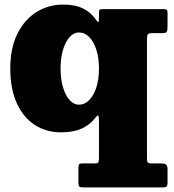

<svg xmlns="http://www.w3.org/2000/svg" viewBox="-20 -560 763 840"><path d="M413 -260Q413 -213 401.5 -177.5Q390 -142 370.2 -122Q350.5 -102 325 -102Q303 -102 284.8 -122Q266.5 -142 255.8 -177.5Q245 -213 245 -260Q245 -307 255.8 -342.5Q266.5 -378 284.8 -398Q303 -418 325 -418Q350.5 -418 370.2 -398Q390 -378 401.5 -342.5Q413 -307 413 -260ZM640.5 155Q631 155 627 150.8Q623 146.5 623 137V-387.5Q623 -403.5 626.5 -409.2Q630 -415 645.5 -415H689.5Q706.5 -415 709.8 -421.2Q713 -427.5 713 -444.5V-502Q713 -513.5 709.8 -516.8Q706.5 -520 695.5 -520H430.5Q420.5 -520 416.8 -518Q413 -516 413 -506V-487Q413 -463 410 -463.2Q407 -463.5 400.5 -473Q380 -504 345.2 -522Q310.5 -540 257 -540Q192.5 -540 140 -507.5Q87.5 -475 56.2 -412.5Q25 -350 25 -260Q25 -170 53.8 -107.8Q82.5 -45.5 132.5 -13.2Q182.5 19 247 19Q300.5 19 336.2 3Q372 -13 393.5 -40.5Q404 -54 408.5 -54.8Q413 -55.5 413 -21V130.5Q413 143.5 410.8 149.2Q408.5 155 395.5 155H341.5Q328 155 325.5 159.8Q323 164.5 323 178V237Q323 252 326.8 256Q330.5 260 344.5 260H692Q704.5 260 708.8 255.8Q713 251.5 713 240V181Q713 164 706 159.5Q699 155 683.5 155Z"/></svg>

Font: Besley Black
Style: Regular
Weight: 900
Designer: Owen Earl
Foundry: indestructible type*
Version: Version 2.001